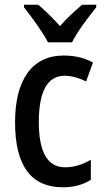

<svg xmlns="http://www.w3.org/2000/svg" viewBox="-20 -879 440 816"><path d="M184 -699H286C308 -744 357 -808 389 -848V-859H329C296 -830 268 -806 235 -768C204 -803 169 -837 142 -859H82V-848C116 -805 162 -742 184 -699ZM247 -83C292 -83 332 -93 366 -115V-200C331 -180 297 -168 256 -168C182 -168 145 -233 145 -360C145 -490 181 -557 255 -557C284 -557 315 -548 346 -533L375 -613C344 -631 303 -643 251 -643C116 -643 44 -540 44 -359C44 -172 114 -83 247 -83Z"/></svg>

Font: Noto Sans Kannada UI Condensed Medium
Style: Regular
Weight: 500
Width: 3
Designer: Jelle Bosma - Monotype Design Team
Foundry: Monotype Imaging Inc.
Version: Version 2.005